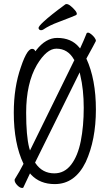

<svg xmlns="http://www.w3.org/2000/svg" viewBox="-20 -895 540 947"><path d="M303 -874Q305 -875 308 -875Q317 -875 328.5 -865.5Q340 -856 349.5 -845Q359 -834 359 -826Q359 -823 354 -820Q349 -817 268 -786Q224 -770 193 -749Q188 -746 182 -746Q176 -746 173 -750Q170 -754 170 -757Q170 -765 195 -788Q228 -819 303 -874ZM89 32Q78 32 65 18.5Q52 5 52 -7Q52 -10 54 -13Q76 -48 96 -87Q48 -187 48 -339Q48 -465 83 -564Q100 -615 116 -638Q128 -654 137.5 -654Q147 -654 151 -648L155 -642L159 -648Q206 -708 262 -708Q332 -708 370 -662L375 -656Q394 -697 407 -730Q408 -734 414 -734Q420 -734 429 -727Q438 -720 445.5 -710.5Q453 -701 453 -693Q448 -682 406 -606Q453 -504 453 -354.5Q453 -205 403 -96Q350 13 250 13Q177 13 133 -34L128 -40Q95 29 95 30Q95 32 89 32ZM248 -40Q298 -40 331 -83Q364 -126 378.5 -199.5Q393 -273 393 -363Q393 -453 376 -524L373 -538L153 -93L155 -90Q189 -40 248 -40ZM124 -166 128 -153 347 -599 345 -601Q315 -655 258 -655Q210 -655 162 -575Q109 -484 109 -339Q109 -225 124 -166Z"/></svg>

Font: Moon Stars Kai HW Light
Style: Regular
Weight: 300
Designer: GuiWonder
Version: Version 1.101